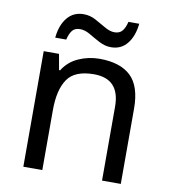

<svg xmlns="http://www.w3.org/2000/svg" viewBox="-82 -806 783 877"><g transform="rotate(10 309.0 -367.5)"><path d="M343 -546Q439 -546 488 -499.5Q537 -453 537 -349V0H450V-343Q450 -472 330 -472Q241 -472 207 -422Q173 -372 173 -278V0H85V-536H156L169 -463H174Q200 -505 246 -525.5Q292 -546 343 -546ZM126 -606Q132 -665 160.5 -699.5Q189 -734 236 -734Q266 -734 292.5 -719.5Q319 -705 343 -691Q367 -677 388 -677Q411 -677 423.5 -691.5Q436 -706 443 -735H493Q487 -677 459 -642Q431 -607 384 -607Q356 -607 329.5 -621Q303 -635 278.5 -649.5Q254 -664 232 -664Q208 -664 196 -649.5Q184 -635 177 -606Z"/></g></svg>

Font: Noto Sans Hanunoo
Style: Regular
Weight: 400
Designer: Monotype Design Team
Foundry: Monotype Imaging Inc.
Version: Version 2.003; ttfautohint (v1.8.4.7-5d5b)